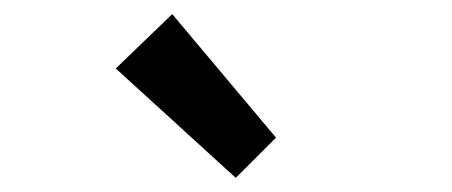

<svg xmlns="http://www.w3.org/2000/svg" viewBox="-20 -816 640 272"><path d="M314 -564 144 -719 224 -796 371 -621Z"/></svg>

Font: Source Code Pro ExtraLight SemiBold
Style: Regular
Weight: 600
Monospace: yes
Version: Version 1.018;hotconv 1.0.116;makeotfexe 2.5.65601